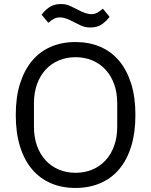

<svg xmlns="http://www.w3.org/2000/svg" viewBox="-20 -918 748 950"><path d="M354 12Q286 12 231.5 -11.5Q177 -35 138.5 -80.5Q100 -126 79 -193.5Q58 -261 58 -349Q58 -437 79 -504Q100 -571 138.5 -617Q177 -663 231.5 -686.5Q286 -710 354 -710Q421 -710 476 -686.5Q531 -663 569.5 -617Q608 -571 629 -504Q650 -437 650 -349Q650 -261 629 -193.5Q608 -126 569.5 -80.5Q531 -35 476 -11.5Q421 12 354 12ZM354 -63Q399 -63 437 -79Q475 -95 502.5 -125Q530 -155 545 -197Q560 -239 560 -291V-407Q560 -459 545 -501Q530 -543 502.5 -573Q475 -603 437 -619Q399 -635 354 -635Q309 -635 271 -619Q233 -603 205.5 -573Q178 -543 163 -501Q148 -459 148 -407V-291Q148 -239 163 -197Q178 -155 205.5 -125Q233 -95 271 -79Q309 -63 354 -63ZM427 -782Q401 -782 382 -791Q363 -800 347 -808Q323 -821 306.5 -826.5Q290 -832 277 -832Q260 -832 247 -825Q234 -818 219 -805L186 -845Q200 -865 223 -881.5Q246 -898 281 -898Q307 -898 326 -889Q345 -880 361 -872Q385 -859 401.5 -853.5Q418 -848 431 -848Q448 -848 461 -855Q474 -862 489 -875L522 -835Q508 -815 485 -798.5Q462 -782 427 -782Z"/></svg>

Font: IBM Plex Sans Devanagari
Style: Regular
Weight: 400
Designer: Mike Abbink, Paul van der Laan, Pieter van Rosmalen, Erin McLaughlin
Foundry: Bold Monday
Version: Version 1.1